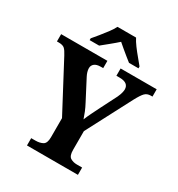

<svg xmlns="http://www.w3.org/2000/svg" viewBox="-214 -1069 1121 1208"><g transform="rotate(30 347.0 -465.5)"><path d="M164 0V-53H194Q227 -53 248 -65Q269 -77 269 -120V-259L84 -608Q69 -637 56 -649Q43 -661 13 -661H0V-714H336V-661H318Q288 -661 273 -648.5Q258 -636 258 -616Q258 -603 262.5 -588.5Q267 -574 274 -561L348 -419Q363 -391 372.5 -367.5Q382 -344 390 -320Q400 -345 415 -375.5Q430 -406 446 -438L504 -552Q514 -574 517.5 -589Q521 -604 521 -612Q521 -661 455 -661H432V-714H694V-661H682Q656 -661 640 -645Q624 -629 600 -584L429 -257V-121Q429 -77 449 -65Q469 -53 496 -53H534V0ZM174 -784Q190 -803 211.5 -829Q233 -855 253 -882Q273 -909 284 -931H419Q430 -909 450 -882Q470 -855 492 -829Q514 -803 529 -784V-771H460Q446 -782 426 -798Q406 -814 386 -831Q366 -848 351 -861Q329 -841 296.5 -814.5Q264 -788 243 -771H174Z"/></g></svg>

Font: Noto Serif Sinhala
Style: Bold
Weight: 700
Designer: Jelle Bosma - Monotype Design Team
Foundry: Monotype Imaging Inc.
Version: Version 2.007; ttfautohint (v1.8.4.7-5d5b)